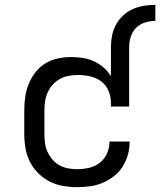

<svg xmlns="http://www.w3.org/2000/svg" viewBox="-20 -763 660 791"><path d="M437 -568Q437 -592 441.5 -615.5Q446 -639 457.5 -660.5Q469 -682 486.5 -698.5Q504 -715 526 -725Q548 -735 572 -739Q596 -743 620 -743V-677Q598 -677 576.5 -670Q555 -663 540 -647.5Q525 -632 518.5 -611Q512 -590 512 -568ZM297 8Q268 8 239 3Q210 -2 184 -15.5Q158 -29 137 -50Q116 -71 103 -97Q90 -123 85 -152Q80 -181 80 -210V-310Q80 -338 84 -365Q88 -392 98.5 -417.5Q109 -443 126 -465Q143 -487 166.5 -501.5Q190 -516 217.5 -522Q245 -528 272 -528Q296 -528 320 -524.5Q344 -521 366 -511Q388 -501 406.5 -485Q425 -469 437 -449V-568H512V-324H437V-340Q437 -365 427 -389Q417 -413 396.5 -428Q376 -443 351 -448.5Q326 -454 300 -454Q281 -454 262.5 -450.5Q244 -447 227.5 -438Q211 -429 198 -415Q185 -401 177 -383.5Q169 -366 166 -347.5Q163 -329 163 -310V-210Q163 -191 165.5 -172.5Q168 -154 176 -137Q184 -120 196.5 -105.5Q209 -91 225 -82Q241 -73 260 -69.5Q279 -66 297 -66Q322 -66 346.5 -71.5Q371 -77 390.5 -92Q410 -107 420.5 -130Q431 -153 431 -178V-180H514V-177Q514 -150 506.5 -124Q499 -98 484.5 -75.5Q470 -53 448.5 -36.5Q427 -20 402 -9.5Q377 1 350.5 4.5Q324 8 297 8Z"/></svg>

Font: Iosevka Extended
Style: Regular
Weight: 400
Width: 7
Monospace: yes
Designer: Belleve Invis
Foundry: Belleve Invis
Version: Version 32.5.0; ttfautohint (v1.8.4)